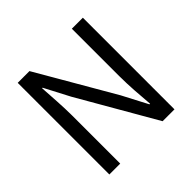

<svg xmlns="http://www.w3.org/2000/svg" viewBox="-182 -910 1086 1086"><g transform="rotate(-45 361.5 -366.5)"><path d="M101 0H188V-385C188 -462 181 -540 177 -614H181L260 -463L527 0H622V-733H534V-352C534 -276 541 -193 547 -120H542L463 -271L195 -733H101Z"/></g></svg>

Font: Noto Sans HK
Style: Regular
Weight: 400
Designer: Ryoko NISHIZUKA 西塚涼子 (kana, bopomofo & ideographs); Paul D. Hunt (Latin, Greek & Cyrillic); Sandoll Communications 산돌커뮤니
Foundry: Adobe
Version: Version 2.004;hotconv 1.0.118;makeotfexe 2.5.65603